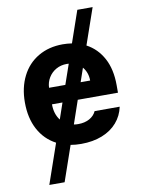

<svg xmlns="http://www.w3.org/2000/svg" viewBox="-97 -773 769 1038"><g transform="rotate(-10 287.0 -254.0)"><path d="M416.5 -508.3Q474.6 -477.5 507.3 -417Q540 -356.4 540 -268.6V-227.5H319.3L275.4 -99.6Q285.6 -97.7 299.8 -97.7Q335.4 -97.7 361.3 -112.1Q387.2 -126.5 398.4 -151.4H536.1Q525.9 -102.5 494.1 -65.9Q462.4 -29.3 411.9 -9.3Q361.3 10.7 296.9 10.7Q265.1 10.7 238.8 5.9L171.9 199.2H87.9L163.6 -19.5Q102.1 -51.8 68.6 -114.3Q35.2 -176.8 35.2 -262.7Q35.2 -344.2 66.7 -406.5Q98.1 -468.8 156.2 -502.9Q214.4 -537.1 291 -537.1Q315.4 -537.1 341.3 -533.2L401.4 -707H485.4ZM205.1 -139.2 235.4 -227.5H177.7Q177.7 -174.3 205.1 -139.2ZM267.1 -318.4 305.2 -428.2 293.9 -428.7Q261.7 -428.7 235.6 -414.1Q209.5 -399.4 194.1 -374Q178.7 -348.6 177.7 -318.4ZM403.3 -318.4Q403.3 -362.3 377 -393.6L351.1 -318.4Z"/></g></svg>

Font: Pretendard GOV
Style: Bold
Weight: 700
Designer: Base glyphs from Inter by Rasmus Andersson; Hangeul glyphs from Noto Sans CJK(Source Han Sans) by Jang Soo-young and Kan
Foundry: Kil Hyung-jin
Version: Version 1.309